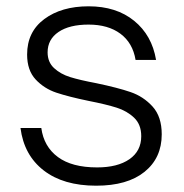

<svg xmlns="http://www.w3.org/2000/svg" viewBox="-20 -579 583 609"><path d="M45 -173H111Q119 -114 163.5 -81Q208 -48 288 -48Q353 -48 390.5 -74Q428 -100 428 -147Q428 -184 405.5 -205.5Q383 -227 350 -237.5Q317 -248 261 -259Q198 -272 159 -285Q120 -298 93 -327Q66 -356 66 -406Q66 -478 120.5 -518.5Q175 -559 261 -559Q349 -559 405.5 -513Q462 -467 475 -389H410Q401 -443 362 -472Q323 -501 261 -501Q200 -501 165.5 -477.5Q131 -454 131 -413Q131 -382 151.5 -363Q172 -344 202.5 -334.5Q233 -325 286 -315Q353 -301 394 -287Q435 -273 464 -241Q493 -209 493 -153Q493 -78 438.5 -34Q384 10 285 10Q181 10 118.5 -38.5Q56 -87 45 -173Z"/></svg>

Font: Open Sauce Sans Light
Style: Regular
Weight: 300
Designer: Alfredo Marco Pradil
Foundry: Creative Sauce Fz LLC
Version: Version 1.477